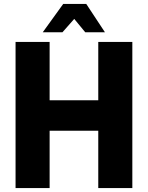

<svg xmlns="http://www.w3.org/2000/svg" viewBox="-20 -955 751 975"><path d="M59 0V-742H232V-446H479V-742H652V0H479V-291H232V0ZM197 -791 301 -935H418L513 -791H413L357 -859L297 -791Z"/></svg>

Font: Exo Thin ExtraBold
Style: Regular
Weight: 800
Version: Version 2.000